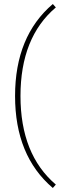

<svg xmlns="http://www.w3.org/2000/svg" viewBox="-20 -762 311 956"><path d="M243 -742 258 -725Q82 -576 82 -284Q82 7 258 157L243 174Q55 14 55 -284Q55 -582 243 -742Z"/></svg>

Font: Elaine Sans ExtraLight
Style: Regular
Weight: 275
Designer: Wei Huang
Foundry: Wei Huang
Version: Version 2.001;December 24, 2019;FontCreator 12.0.0.2547 64-b